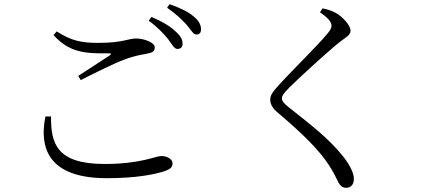

<svg xmlns="http://www.w3.org/2000/svg" viewBox="-20 -837 2040 918"><path d="M828 -603C843 -603 853 -611 853 -628C853 -648 843 -666 818 -688C794 -711 755 -735 704 -756L691 -738C734 -707 762 -676 783 -651C802 -625 813 -603 828 -603ZM491 15C630 15 719 -3 765 -18C795 -28 805 -38 805 -56C805 -78 776 -91 751 -91C724 -91 653 -53 480 -53C249 -53 223 -153 224 -280H197C162 -104 237 15 491 15ZM354 -474 366 -454C435 -489 527 -535 577 -553C627 -572 657 -575 685 -581C710 -585 720 -593 720 -611C720 -634 668 -653 631 -653C592 -653 569 -632 450 -632C371 -632 322 -641 251 -687L236 -669C310 -588 382 -580 499 -582C513 -582 514 -579 503 -571C466 -547 404 -506 354 -474ZM919 -672C934 -672 941 -680 941 -697C941 -718 932 -737 905 -759C881 -780 842 -799 791 -817L779 -800C824 -769 848 -744 871 -720C893 -695 903 -672 919 -672Z M1634 61C1659 61 1672 44 1672 18C1672 -11 1651 -50 1623 -86C1552 -176 1465 -241 1362 -323C1340 -340 1328 -353 1328 -366C1328 -378 1334 -389 1363 -418C1405 -460 1537 -582 1604 -636C1639 -662 1656 -670 1656 -691C1656 -715 1619 -757 1584 -776C1564 -787 1545 -792 1522 -797L1510 -778C1551 -750 1565 -731 1565 -714C1565 -702 1559 -692 1542 -672C1496 -616 1348 -472 1298 -413C1282 -396 1272 -378 1272 -360C1272 -338 1285 -317 1311 -296C1432 -193 1504 -121 1551 -50C1579 -8 1588 17 1599 37C1606 50 1618 61 1634 61Z"/></svg>

Font: Source Han Serif CN
Style: Regular
Weight: 400
Designer: Ryoko NISHIZUKA 西塚涼子 (kana & ideographs); Frank Grießhammer (Latin, Greek & Cyrillic); Wenlong ZHANG 张文龙 (bopomofo); San
Foundry: Adobe
Version: Version 2.003;hotconv 1.1.1;makeotfexe 2.6.0